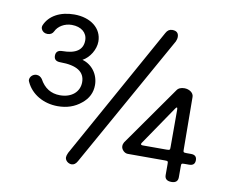

<svg xmlns="http://www.w3.org/2000/svg" viewBox="-75 -750 1030 861"><g transform="rotate(10 440.0 -320.0)"><path d="M278 -32C274 -23 272 -16 272 -11C272 4 287 16 302 16C312 16 321 10 328 -3L667 -608C670 -615 672 -622 672 -629C672 -647 662 -656 643 -656C630 -656 621 -650 614 -637ZM195 -230C237 -230 272 -242 301 -266C330 -289 344 -318 344 -352C344 -401 313 -442 269 -454C301 -471 325 -511 325 -547C325 -607 273 -648 198 -648C134 -648 85 -621 66 -576C65 -573 64 -570 64 -567C64 -564 65 -561 66 -558C71 -547 81 -541 94 -541C107 -541 117 -547 122 -558C133 -582 162 -600 195 -600C238 -600 266 -577 266 -542C266 -499 235 -477 173 -477C154 -477 144 -468 144 -451C144 -434 154 -426 173 -426C248 -426 285 -402 285 -355C285 -311 250 -280 197 -280C156 -280 125 -299 104 -338C97 -347 89 -352 78 -352C63 -352 48 -340 48 -323C48 -321 49 -318 51 -314C75 -262 131 -230 195 -230ZM757 16C776 16 786 7 786 -10V-58C786 -73 786 -74 802 -74H821C839 -74 848 -82 848 -99C848 -115 839 -123 822 -123H802C786 -123 786 -125 786 -138L784 -376C784 -395 763 -408 742 -408C726 -408 714 -403 707 -392L517 -122C514 -117 512 -111 512 -104C512 -89 527 -74 542 -74H710C726 -74 726 -73 726 -58V-10C726 7 736 16 757 16ZM602 -123C596 -123 593 -125 593 -128C593 -129 594 -131 595 -133L715 -309C718 -314 721 -317 723 -317C725 -317 726 -313 726 -307V-138C726 -125 726 -123 710 -123Z"/></g></svg>

Font: Dongle Light
Style: Regular
Weight: 300
Designer: Yanghee Ryu
Foundry: Yanghee Ryu
Version: Version 2.000